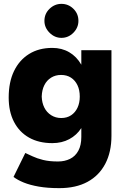

<svg xmlns="http://www.w3.org/2000/svg" viewBox="-20 -760 648 994"><path d="M287 214Q226 214 180.5 206Q135 198 103 185Q71 172 50 156L111 32Q127 39 149 49.5Q171 60 203 68Q235 76 280 76Q315 76 342.5 62.5Q370 49 385.5 20.5Q401 -8 401 -51V-97Q377 -60 338.5 -39.5Q300 -19 251 -19Q181 -19 130.5 -47.5Q80 -76 52.5 -129Q25 -182 25 -255Q25 -335 52.5 -392Q80 -449 130.5 -480.5Q181 -512 251 -512Q300 -512 338.5 -489.5Q377 -467 401 -425V-500H557V-57Q557 27 525 88Q493 149 433 181.5Q373 214 287 214ZM297 -149Q327 -149 348.5 -163.5Q370 -178 381.5 -203Q393 -228 393 -260Q393 -294 381 -319Q369 -344 347.5 -358Q326 -372 296 -372Q267 -372 244.5 -358Q222 -344 209.5 -319Q197 -294 196 -260Q197 -228 209.5 -203Q222 -178 245 -163.5Q268 -149 297 -149ZM298 -564Q263 -564 236.5 -590.5Q210 -617 210 -652Q210 -689 236.5 -714.5Q263 -740 298 -740Q334 -740 360 -714.5Q386 -689 386 -652Q386 -617 360 -590.5Q334 -564 298 -564Z"/></svg>

Font: Figtree ExtraBold
Style: Regular
Weight: 800
Designer: Erik Kennedy
Foundry: Erik Kennedy
Version: Version 2.002